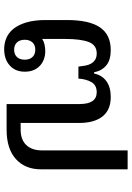

<svg xmlns="http://www.w3.org/2000/svg" viewBox="128 -764 647 944"><g transform="rotate(90 452.0 -291.5)"><path d="M221 12Q192 12 166 1Q140 -10 120.5 -34.5Q101 -59 89.5 -98Q78 -137 78 -193V-297Q78 -406 114 -459Q150 -512 226 -512Q274 -512 300.5 -490.5Q327 -469 335 -430H341Q349 -469 378.5 -490.5Q408 -512 456 -512Q520 -512 552 -471.5Q584 -431 584 -357V-69H617Q666 -69 692.5 -96.5Q719 -124 719 -175V-595H812V-169Q812 -91 761.5 -45.5Q711 0 617 0H491V-359Q491 -443 433 -443Q398 -443 383 -416.5Q368 -390 366 -353H307Q305 -371 302 -387.5Q299 -404 291.5 -416.5Q284 -429 272 -436Q260 -443 242 -443Q201 -443 186 -403.5Q171 -364 171 -288V-175Q183 -183 198.5 -186.5Q214 -190 231 -190Q275 -190 303.5 -163Q332 -136 332 -89Q332 -43 301.5 -15.5Q271 12 221 12ZM224 -37Q247 -37 260 -51Q273 -65 273 -89Q273 -113 260 -127Q247 -141 224 -141Q201 -141 188 -127Q175 -113 175 -89Q175 -65 188 -51Q201 -37 224 -37Z"/></g></svg>

Font: IBM Plex Sans Thai Looped Text
Style: Regular
Weight: 450
Designer: Mike Abbink, Paul van der Laan, Pieter van Rosmalen, Ben Mitchell, Mark Frömberg
Foundry: Bold Monday
Version: Version 1.1